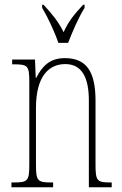

<svg xmlns="http://www.w3.org/2000/svg" viewBox="-20 -786 513 806"><path d="M225 -606H266C283 -651 311 -715 335 -753V-766H329C292 -726 269 -699 247 -651C223 -699 199 -726 163 -766H157V-753C180 -715 210 -651 225 -606ZM28 0H203V-20H197C137 -20 131 -26 131 -96V-333C131 -467 186 -517 254 -517C326 -517 353 -457 353 -364V0H449V-20H445C387 -20 381 -26 381 -96V-363C381 -486 343 -542 252 -542C189 -542 157 -508 132 -459H130L127 -536H31V-516H36C97 -516 103 -511 103 -441V-96C103 -26 97 -20 36 -20H28Z"/></svg>

Font: Noto Serif Hebrew ExtraCondensed Thin
Style: Regular
Weight: 100
Width: 2
Designer: Monotype Design Team
Foundry: Monotype Imaging Inc.
Version: Version 2.004